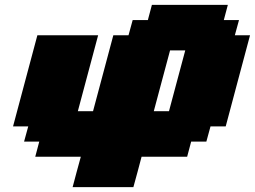

<svg xmlns="http://www.w3.org/2000/svg" viewBox="-20 -645 1049 790"><path d="M278.8 125H528.8Q534.7 104 545.9 62.5Q557.1 21 562.5 0H750L766.6 -62.5H829.1L846.2 -125H908.7Q925.3 -187.5 958.7 -312.5Q992.2 -437.5 1008.8 -500H946.3L963.4 -562.5H900.9L917.5 -625H605L588.4 -562.5H525.9L508.8 -500H446.3L362.8 -187.5H300.3L383.8 -500H133.8Q117.2 -437.5 83.7 -312.5Q50.3 -187.5 33.7 -125H96.2L79.1 -62.5H141.6L125 0H312.5Q306.6 21 295.4 62.5Q284.2 104 278.8 125ZM675.3 -187.5H612.8Q624 -229 646.2 -312.5Q668.5 -396 679.7 -437.5H742.2Q731 -396 708.7 -312.5Q686.5 -229 675.3 -187.5Z"/></svg>

Font: Faithful 32x
Style: BoldOblique
Weight: 400
Foundry: Faithful Resource Pack
Version: Version 1.0; January 27, 2023